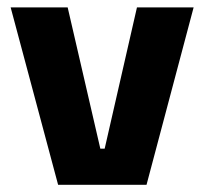

<svg xmlns="http://www.w3.org/2000/svg" viewBox="-20 -512 566 532"><path d="M258 -100H270L359.5 -491.5H516.5L386 0H141L9.5 -491.5H167.5Z"/></svg>

Font: Anek Malayalam Medium
Style: Bold
Weight: 700
Version: Version 1.003